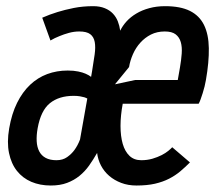

<svg xmlns="http://www.w3.org/2000/svg" viewBox="-20 -578 690 607"><path d="M631 -325Q629.5 -315.5 626.8 -304.8Q624 -294 620.8 -283.5Q617.5 -273 614.2 -264Q611 -255 608 -250H368Q361 -212.5 361 -180Q361 -147.5 368 -123.2Q375 -99 389.5 -85.2Q404 -71.5 426.5 -71.5Q445.5 -71.5 461.8 -76.2Q478 -81 490.8 -87.5Q503.5 -94 512 -101Q520.5 -108 524.5 -112.5L580.5 -64.5Q565.5 -49.5 549.8 -36.2Q534 -23 514.5 -13Q495 -3 470 2.8Q445 8.5 411.5 8.5Q385 8.5 363.2 0.2Q341.5 -8 325.2 -22Q309 -36 299.2 -54.8Q289.5 -73.5 287 -94.5Q275 -73.5 261.8 -54.8Q248.5 -36 231.2 -22Q214 -8 192 0.2Q170 8.5 140.5 8.5Q106.5 8.5 79 -3.2Q51.5 -15 33.5 -37.8Q15.5 -60.5 8.5 -94.2Q1.5 -128 9 -172Q17 -218.5 34 -252.8Q51 -287 75 -309.8Q99 -332.5 129.2 -343.8Q159.5 -355 194 -355Q213 -355 227.2 -352Q241.5 -349 250.5 -345Q261 -340.5 268 -335L271 -352.5Q276 -382 279.2 -405.5Q282.5 -429 279.5 -445.2Q276.5 -461.5 265.2 -470Q254 -478.5 230.5 -478.5Q214 -478.5 197.8 -474Q181.5 -469.5 168.5 -464Q153 -458 139.5 -450L113.5 -522Q136 -532 162 -540Q184.5 -547 213.2 -552.8Q242 -558.5 274.5 -558.5Q295.5 -558.5 311 -552.2Q326.5 -546 336.8 -535.2Q347 -524.5 352.5 -510.5Q358 -496.5 360 -481Q367.5 -496.5 380.2 -510.5Q393 -524.5 411 -535.2Q429 -546 452 -552.2Q475 -558.5 502 -558.5Q550.5 -558.5 580.5 -543.5Q610.5 -528.5 625 -499Q639.5 -469.5 640.2 -425.8Q641 -382 631 -325ZM256 -266.5Q252.5 -268.5 246.5 -270.5Q241 -272 232.8 -273.5Q224.5 -275 213 -275Q166.5 -275 137.8 -251.8Q109 -228.5 99 -172.5Q95 -150 96 -131.5Q97 -113 104 -99.5Q111 -86 124.5 -78.8Q138 -71.5 158.5 -71.5Q178.5 -71.5 192.5 -81.5Q206.5 -91.5 215.5 -104Q226 -118.5 233 -137ZM549 -365Q553 -388 554.5 -408.8Q556 -429.5 551.5 -445Q547 -460.5 535.2 -469.5Q523.5 -478.5 501 -478.5Q476.5 -478.5 457.2 -468.8Q438 -459 423.8 -443.2Q409.5 -427.5 400.5 -407.2Q391.5 -387 388 -366L343.5 -311.5L407 -325H542Z"/></svg>

Font: B612 Mono
Style: Italic
Weight: 400
Italic angle: -10°
Version: Version 1.005